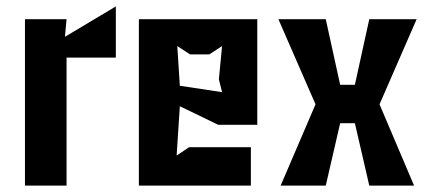

<svg xmlns="http://www.w3.org/2000/svg" viewBox="-20 -580 1340 600"><path d="M58 0H188V-400H342V-560L183 -465L188 -520H58Z M414 0H764V-120H571L532 -94L542 -248L662 -190H784V-520H414ZM534 -436 574 -410H634L674 -436L664 -332L674 -292L542 -312Z M857 0H998L1043 -195H1089L1134 0H1274L1166 -254L1282 -520H1134L1089 -315H1043L998 -520H850L966 -254Z"/></svg>

Font: Pescante Normal
Style: Regular
Weight: 400
Designer: Ariel Martín Pérez
Foundry: Tunera Type Foundry
Version: Version 1.000;FEAKit 1.0